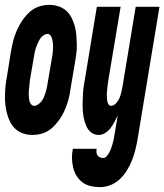

<svg xmlns="http://www.w3.org/2000/svg" viewBox="-40 -548 677 791"><path d="M94 8Q74 8 56 2Q38 -4 24.5 -16Q11 -28 2.5 -44.5Q-6 -61 -11 -79.5Q-16 -98 -18 -117Q-20 -136 -19.5 -156Q-19 -176 -17 -195.5Q-15 -215 -11 -235L5 -335Q8 -351 11.5 -367.5Q15 -384 20.5 -400Q26 -416 33.5 -431.5Q41 -447 50.5 -461.5Q60 -476 72 -489Q84 -502 99 -511Q114 -520 130.5 -524Q147 -528 163 -528Q182 -528 200.5 -522Q219 -516 232.5 -504Q246 -492 254.5 -475.5Q263 -459 268 -440.5Q273 -422 274.5 -403Q276 -384 276.5 -364Q277 -344 274 -324.5Q271 -305 268 -285L251 -185Q249 -169 245.5 -152.5Q242 -136 236.5 -120Q231 -104 224 -88.5Q217 -73 207 -58.5Q197 -44 185 -31Q173 -18 158.5 -9Q144 0 127 4Q110 8 94 8ZM101 -112Q109 -112 117.5 -118Q126 -124 132 -132Q138 -140 141.5 -149Q145 -158 148 -167.5Q151 -177 153 -186Q155 -195 156 -204L173 -304Q174 -312 175.5 -319Q177 -326 177.5 -333.5Q178 -341 178.5 -348.5Q179 -356 178.5 -363Q178 -370 177 -377Q176 -384 174 -390.5Q172 -397 167.5 -402.5Q163 -408 156 -408Q147 -408 138.5 -402Q130 -396 125 -388Q120 -380 116 -371Q112 -362 108.5 -352.5Q105 -343 103.5 -334Q102 -325 100 -316L83 -216Q82 -208 81.5 -201Q81 -194 80 -186.5Q79 -179 78.5 -171.5Q78 -164 78.5 -157Q79 -150 79.5 -143Q80 -136 82 -129.5Q84 -123 89 -117.5Q94 -112 101 -112ZM371 223Q352 223 333 218.5Q314 214 299.5 203Q285 192 275.5 176.5Q266 161 261.5 142.5Q257 124 256.5 105Q256 86 260 66V65H358Q357 72 357.5 79.5Q358 87 361.5 92Q365 97 371.5 100Q378 103 385 103Q393 103 399.5 95.5Q406 88 410.5 79.5Q415 71 418 62.5Q421 54 423.5 45.5Q426 37 428 28Q430 19 431 11L445 -72Q438 -58 431.5 -45.5Q425 -33 415.5 -20.5Q406 -8 393 0Q380 8 367 8Q349 8 336 -2Q323 -12 316 -28Q309 -44 305.5 -60.5Q302 -77 301 -94Q300 -111 300.5 -129Q301 -147 302 -164.5Q303 -182 306 -199.5Q309 -217 312 -235L359 -520H457L406 -216Q405 -209 404 -201.5Q403 -194 402.5 -187Q402 -180 401 -173Q400 -166 400 -159Q400 -152 400.5 -145Q401 -138 402 -131Q403 -124 407 -118Q411 -112 417 -112Q428 -112 437.5 -122Q447 -132 451.5 -142.5Q456 -153 459 -164.5Q462 -176 464 -187L519 -520H617L526 30Q522 52 516.5 73.5Q511 95 502.5 115.5Q494 136 482 155.5Q470 175 452.5 191Q435 207 414 215Q393 223 371 223Z"/></svg>

Font: Iosevka Heavy Extended
Style: Italic
Weight: 900
Width: 7
Italic angle: -9°
Monospace: yes
Designer: Belleve Invis
Foundry: Belleve Invis
Version: Version 32.5.0; ttfautohint (v1.8.4)